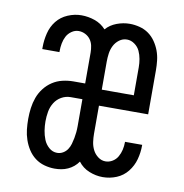

<svg xmlns="http://www.w3.org/2000/svg" viewBox="-66 -591 632 661"><g transform="rotate(10 250.0 -260.0)"><path d="M167 8Q149 8 131 3Q113 -2 98.5 -13Q84 -24 74 -39.5Q64 -55 58 -72.5Q52 -90 50 -108Q48 -126 48 -145Q48 -164 50.5 -183Q53 -202 59.5 -220Q66 -238 78 -253.5Q90 -269 106 -279.5Q122 -290 141 -294.5Q160 -299 179 -299H220V-407Q220 -419 217.5 -431Q215 -443 208 -452.5Q201 -462 190 -467.5Q179 -473 167 -473Q154 -473 142.5 -465Q131 -457 125 -445.5Q119 -434 116.5 -420.5Q114 -407 114 -394V-390H54V-397Q54 -421 60 -445.5Q66 -470 81 -489Q96 -508 119.5 -518Q143 -528 167 -528Q191 -528 214 -520Q237 -512 253 -494Q268 -511 290.5 -519.5Q313 -528 336 -528Q353 -528 370.5 -523.5Q388 -519 402 -509Q416 -499 426 -484.5Q436 -470 442 -454Q448 -438 450 -420.5Q452 -403 452 -386V-232H280V-134Q280 -120 282 -105.5Q284 -91 290.5 -78Q297 -65 309 -56Q321 -47 335 -47Q348 -47 359.5 -54Q371 -61 377.5 -72.5Q384 -84 387 -97Q390 -110 390 -124V-125H450V-123Q450 -98 443.5 -74Q437 -50 421.5 -30.5Q406 -11 383 -1.5Q360 8 335 8Q311 8 287.5 -1.5Q264 -11 249 -31Q242 -21 233 -13.5Q224 -6 213 -1Q202 4 190.5 6Q179 8 167 8ZM392 -288V-386Q392 -400 389.5 -414.5Q387 -429 381 -442Q375 -455 362.5 -464Q350 -473 336 -473Q321 -473 309 -464Q297 -455 290.5 -442Q284 -429 282 -414.5Q280 -400 280 -386V-288ZM166 -47Q177 -47 186.5 -52.5Q196 -58 202 -67Q208 -76 211 -86.5Q214 -97 216 -107.5Q218 -118 219 -128.5Q220 -139 220 -150V-244H179Q162 -244 147 -235.5Q132 -227 123 -212.5Q114 -198 111 -181Q108 -164 108 -147Q108 -131 110.5 -115Q113 -99 119 -84Q125 -69 137.5 -58Q150 -47 166 -47Z"/></g></svg>

Font: Iosevka Curly Slab Light
Style: Regular
Weight: 300
Monospace: yes
Designer: Belleve Invis
Foundry: Belleve Invis
Version: Version 22.1.2; ttfautohint (v1.8.4)